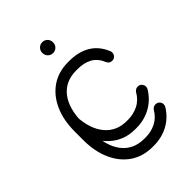

<svg xmlns="http://www.w3.org/2000/svg" viewBox="-197 -739 829 829"><g transform="rotate(-45 217.5 -324.5)"><path d="M397.6 -418.6Q400.1 -414.6 400.1 -407.9Q400.1 -397.1 392.8 -389.8Q385.4 -382.4 374.6 -382.4Q358.1 -382.4 351.6 -397.8Q337.1 -432.4 310.1 -447.6Q283.1 -462.9 243.1 -462.9H234.8Q168.5 -462.9 131.8 -416Q95 -369.1 95 -280.2V-229.2Q95 -141.4 131.8 -93.9Q168.5 -46.4 234.8 -46.4H243.1Q276.5 -46.4 305.4 -60.9Q334.2 -75.4 352.5 -106.9Q360.4 -117.6 373.6 -117.6Q385 -117.6 392.1 -109.9Q399.1 -102.2 399.1 -92.1Q399.1 -83.9 394.8 -78Q370.1 -38.5 330.6 -17.2Q291 4 243.1 4H234.8Q177.1 4 134.2 -24.9Q91.4 -53.9 67.7 -106.5Q44 -159.1 44 -229.2V-280.2Q44 -350.8 67.7 -403.1Q91.4 -455.4 134.2 -484.3Q177.1 -513.2 234.8 -513.2H243.1Q299 -513.2 338.5 -489.8Q378 -466.2 397.6 -418.6ZM95 -322.9Q98.6 -243.2 135.6 -198.7Q172.5 -154.1 234.8 -154.1H243.1Q276.5 -154.1 305.4 -168.6Q334.2 -183.1 352.5 -215.2Q360.4 -226 373.6 -226Q385 -226 392.1 -218.3Q399.1 -210.6 399.1 -200.5Q399.1 -192.2 394.8 -186.4Q369.8 -145.9 330.2 -124.5Q290.6 -103.1 243.1 -103.1H234.8Q166.9 -103.1 119.6 -147.2Q72.2 -191.4 56.5 -263ZM185.2 -621Q185.2 -634.1 194.7 -643.6Q204.1 -653 217.9 -653Q231.4 -653 240.8 -643.6Q250.2 -634.1 250.2 -621V-618.8Q250.2 -605.2 240.8 -595.8Q231.4 -586.4 217.9 -586.4Q204.1 -586.4 194.7 -595.8Q185.2 -605.2 185.2 -618.8Z"/></g></svg>

Font: Libertine-Super Thin
Style: Regular
Weight: 100
Designer: Bastien Sozeau
Foundry: NBR — Bastien Sozeau
Version: Version 2.003;gftools[0.9.33]